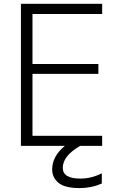

<svg xmlns="http://www.w3.org/2000/svg" viewBox="-20 -751 619 990"><path d="M390.6 218.8Q313.5 218.8 281.2 191.4Q249 164.1 249 123Q249 54.7 314.5 1H87.9V-731.4H506.8V-678.7H147.5V-420.9H487.3V-370.1H147.5V-50.8H506.8V1H393.6Q303.7 52.7 303.7 114.3Q303.7 169.9 394.5 169.9Q451.2 169.9 504.9 142.6V195.3Q451.2 218.8 390.6 218.8Z"/></svg>

Font: Gen Shin Gothic Light
Style: Regular
Weight: 200
Designer: [Source Han Sans]
Ryoko NISHIZUKA  (kana & ideographs); Paul D. Hunt (Latin, Greek & Cyrillic); Wenlong ZHANG  (bopomofo
Version: Version 1.002.20150607